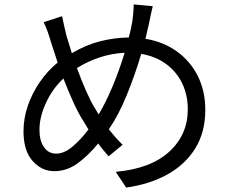

<svg xmlns="http://www.w3.org/2000/svg" viewBox="-20 -802 1040 866"><path d="M542 -564Q484 -561 430.5 -543.5Q377 -526 327 -495Q346 -443 366.5 -396Q387 -349 405 -319L425 -286Q457 -339 488 -413Q519 -487 542 -564ZM260 -729Q264 -708 269.5 -684.5Q275 -661 280 -640L304 -562Q368 -600 432 -616Q496 -632 561 -633Q566 -652 570 -670Q574 -688 577 -706Q579 -721 581 -743Q583 -765 583 -782L669 -774Q664 -755 659.5 -732.5Q655 -710 652 -696L636 -627Q716 -614 777 -570.5Q838 -527 872 -459.5Q906 -392 906 -306Q906 -207 861.5 -134Q817 -61 736.5 -16Q656 29 549 44L502 -27Q659 -41 743 -117.5Q827 -194 827 -309Q827 -374 801.5 -426.5Q776 -479 729 -513.5Q682 -548 617 -559Q589 -464 551.5 -372.5Q514 -281 471 -219Q503 -178 533 -149L470 -97Q458 -111 446 -125Q434 -139 423 -155Q377 -99 329 -64.5Q281 -30 225 -30Q168 -30 127 -76Q86 -122 86 -210Q86 -268 105.5 -325Q125 -382 160 -432.5Q195 -483 240 -520L210 -612Q196 -662 177 -702ZM379 -218 356 -256Q334 -290 311 -340.5Q288 -391 266 -448Q217 -402 187.5 -338.5Q158 -275 158 -216Q158 -167 178.5 -138Q199 -109 233 -109Q270 -109 308 -141.5Q346 -174 379 -218Z"/></svg>

Font: Go Noto Current
Style: Regular
Weight: 400
Designer: Monotype Design Team
Foundry: Monotype Imaging Inc.
Version: Version 2.007; ttfautohint (v1.8) -l 8 -r 50 -G 200 -x 14 -D